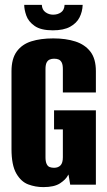

<svg xmlns="http://www.w3.org/2000/svg" viewBox="-20 -755 437 785"><path d="M157 10Q125 10 95.5 -1Q66 -12 46.5 -46Q27 -80 27 -146V-464Q27 -515 48.5 -544.5Q70 -574 108 -586Q146 -598 198 -598Q249 -598 288 -585.5Q327 -573 349.5 -544Q372 -515 372 -464V-377H237V-472Q237 -490 232.5 -499Q228 -508 220.5 -511.5Q213 -515 201 -515Q191 -515 183 -511.5Q175 -508 170.5 -499Q166 -490 166 -472V-112Q166 -95 170.5 -85Q175 -75 183 -72Q191 -69 201 -69Q218 -69 227.5 -79Q237 -89 237 -112V-226H201V-304H372V0H267L260 -42Q260 -41 259 -39.5Q258 -38 257 -37Q249 -21 225.5 -5.5Q202 10 157 10ZM196 -631Q147 -631 121.5 -649Q96 -667 87.5 -691.5Q79 -716 79 -735H151Q152 -715 166 -705Q180 -695 197 -695Q216 -695 229.5 -704.5Q243 -714 244 -735H318Q317 -707 305 -683.5Q293 -660 266.5 -645.5Q240 -631 196 -631Z"/></svg>

Font: Alumni Sans Thin ExtraBold
Style: Regular
Weight: 800
Version: Version 1.018